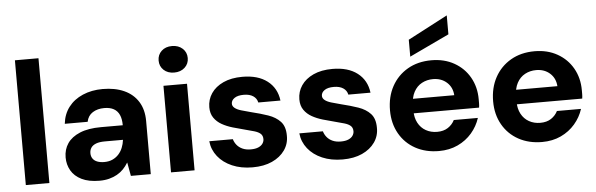

<svg xmlns="http://www.w3.org/2000/svg" viewBox="-49 -919 3405 1096"><g transform="rotate(-5 1653.5 -371.5)"><path d="M60 0V-715H195V0Z M482 12Q420 12 379.5 -8Q339 -28 319.5 -62Q300 -96 300 -137Q300 -183 323.5 -217.5Q347 -252 395 -272Q443 -292 516 -292H641Q641 -328 630.5 -351.5Q620 -375 598.5 -387Q577 -399 544 -399Q505 -399 477.5 -381.5Q450 -364 443 -329H312Q318 -384 348.5 -424Q379 -464 430 -486Q481 -508 544 -508Q615 -508 667 -484.5Q719 -461 747.5 -415.5Q776 -370 776 -305V0H662L648 -77H647Q635 -57 619 -40.5Q603 -24 582.5 -12.5Q562 -1 537 5.5Q512 12 482 12ZM518 -92Q545 -92 565.5 -101.5Q586 -111 600.5 -127Q615 -143 623.5 -164Q632 -185 635 -209H531Q500 -209 480.5 -201.5Q461 -194 452 -180.5Q443 -167 443 -149Q443 -131 452 -118Q461 -105 478 -98.5Q495 -92 518 -92Z M892 0V-496H1027V0ZM960 -566Q923 -566 900 -587.5Q877 -609 877 -642Q877 -675 900 -696.5Q923 -718 960 -718Q997 -718 1020.5 -696.5Q1044 -675 1044 -642Q1044 -609 1020.5 -587.5Q997 -566 960 -566Z M1359 12Q1293 12 1242 -10Q1191 -32 1160.5 -70.5Q1130 -109 1125 -158H1260Q1265 -140 1277.5 -124.5Q1290 -109 1310 -100Q1330 -91 1357 -91Q1384 -91 1401 -98.5Q1418 -106 1426 -118Q1434 -130 1434 -143Q1434 -163 1422 -174Q1410 -185 1386.5 -192Q1363 -199 1331 -207Q1299 -215 1265 -225Q1231 -235 1203.5 -250.5Q1176 -266 1159 -290.5Q1142 -315 1142 -351Q1142 -395 1166 -430.5Q1190 -466 1235.5 -487Q1281 -508 1345 -508Q1434 -508 1487.5 -467Q1541 -426 1550 -354H1423Q1418 -378 1397.5 -391.5Q1377 -405 1344 -405Q1309 -405 1290.5 -392Q1272 -379 1272 -360Q1272 -346 1285 -335.5Q1298 -325 1321.5 -318Q1345 -311 1376 -303Q1430 -290 1473.5 -275Q1517 -260 1543 -232Q1569 -204 1569 -152Q1570 -105 1544 -68Q1518 -31 1471 -9.5Q1424 12 1359 12Z M1875 12Q1809 12 1758 -10Q1707 -32 1676.5 -70.5Q1646 -109 1641 -158H1776Q1781 -140 1793.5 -124.5Q1806 -109 1826 -100Q1846 -91 1873 -91Q1900 -91 1917 -98.5Q1934 -106 1942 -118Q1950 -130 1950 -143Q1950 -163 1938 -174Q1926 -185 1902.5 -192Q1879 -199 1847 -207Q1815 -215 1781 -225Q1747 -235 1719.5 -250.5Q1692 -266 1675 -290.5Q1658 -315 1658 -351Q1658 -395 1682 -430.5Q1706 -466 1751.5 -487Q1797 -508 1861 -508Q1950 -508 2003.5 -467Q2057 -426 2066 -354H1939Q1934 -378 1913.5 -391.5Q1893 -405 1860 -405Q1825 -405 1806.5 -392Q1788 -379 1788 -360Q1788 -346 1801 -335.5Q1814 -325 1837.5 -318Q1861 -311 1892 -303Q1946 -290 1989.5 -275Q2033 -260 2059 -232Q2085 -204 2085 -152Q2086 -105 2060 -68Q2034 -31 1987 -9.5Q1940 12 1875 12Z M2427 12Q2351 12 2292.5 -20Q2234 -52 2201 -110Q2168 -168 2168 -243Q2168 -321 2200.5 -380.5Q2233 -440 2291.5 -474Q2350 -508 2428 -508Q2502 -508 2558.5 -476Q2615 -444 2646.5 -388.5Q2678 -333 2678 -263Q2678 -253 2678 -240.5Q2678 -228 2676 -215H2265V-298H2541Q2538 -344 2506.5 -372Q2475 -400 2428 -400Q2393 -400 2364 -384.5Q2335 -369 2318 -337.5Q2301 -306 2301 -259V-230Q2301 -190 2317 -160Q2333 -130 2361.5 -114Q2390 -98 2426 -98Q2463 -98 2488 -114.5Q2513 -131 2526 -157H2664Q2649 -110 2616 -71.5Q2583 -33 2535 -10.5Q2487 12 2427 12ZM2310 -539V-636L2537 -755H2538V-647Z M3018 12Q2942 12 2883.5 -20Q2825 -52 2792 -110Q2759 -168 2759 -243Q2759 -321 2791.5 -380.5Q2824 -440 2882.5 -474Q2941 -508 3019 -508Q3093 -508 3149.5 -476Q3206 -444 3237.5 -388.5Q3269 -333 3269 -263Q3269 -253 3269 -240.5Q3269 -228 3267 -215H2856V-298H3132Q3129 -344 3097.5 -372Q3066 -400 3019 -400Q2984 -400 2955 -384.5Q2926 -369 2909 -337.5Q2892 -306 2892 -259V-230Q2892 -190 2908 -160Q2924 -130 2952.5 -114Q2981 -98 3017 -98Q3054 -98 3079 -114.5Q3104 -131 3117 -157H3255Q3240 -110 3207 -71.5Q3174 -33 3126 -10.5Q3078 12 3018 12Z"/></g></svg>

Font: DM Sans 28pt
Style: Bold
Weight: 700
Version: Version 4.004;gftools[0.9.30]